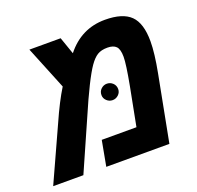

<svg xmlns="http://www.w3.org/2000/svg" viewBox="-152 -726 863 843"><g transform="rotate(-20 279.0 -304.5)"><path d="M420.9 -608.9Q503.4 -608.9 540.3 -572.5Q577.1 -536.1 577.1 -452.1Q577.1 -396.5 560.1 -308.1L501 0H206.1L228 -118.2H390.1L424.8 -297.9Q442.9 -394.5 442.9 -428.2Q442.9 -463.4 429.9 -476.8Q417 -490.2 389.2 -490.2Q360.4 -490.2 342.3 -479Q324.2 -467.8 305.9 -441.7Q287.6 -415.5 261.2 -362.5Q234.9 -309.6 204.1 -237.8L99.1 0H-42L73.2 -252.9Q111.8 -340.3 147 -397L64.9 -599.1H210.9L238.8 -519Q310.1 -608.9 420.9 -608.9ZM293.9 -303.2Q293.9 -320.3 305.7 -331.3Q317.4 -342.3 333 -342.3Q348.6 -342.3 360.4 -331.3Q372.1 -320.3 372.1 -303.2Q372.1 -287.6 360.4 -276.6Q348.6 -265.6 333 -265.6Q317.4 -265.6 305.7 -276.6Q293.9 -287.6 293.9 -303.2Z"/></g></svg>

Font: Liberation Mono
Style: Bold Italic
Weight: 700
Italic angle: -12°
Monospace: yes
Designer: Steve Matteson
Foundry: Ascender Corporation
Version: Version 2.1.5